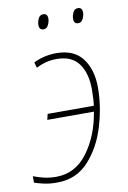

<svg xmlns="http://www.w3.org/2000/svg" viewBox="-97 -762 547 823"><g transform="rotate(-10 176.5 -350.5)"><path d="M85 10Q168 10 222 -49Q276 -108 301.5 -194Q327 -280 327 -361Q327 -439 290 -488Q253 -537 176 -537Q148 -537 122 -530.5Q96 -524 77 -514L84 -490Q103 -500 125 -506Q147 -512 174 -512Q239 -512 269.5 -470Q300 -428 300 -358Q300 -338 299 -319.5Q298 -301 296 -287H95L89 -262H292Q275 -158 221.5 -86.5Q168 -15 85 -15Q56 -15 31 -21Q6 -27 -14 -35V-7Q6 0 29.5 5Q53 10 85 10ZM292 -647Q306 -647 313 -661.5Q320 -676 320 -689Q320 -711 301 -711Q286 -711 279.5 -696.5Q273 -682 273 -669Q273 -647 292 -647ZM141 -647Q155 -647 162 -661.5Q169 -676 169 -689Q169 -711 150 -711Q135 -711 128.5 -696.5Q122 -682 122 -669Q122 -647 141 -647Z"/></g></svg>

Font: Noto Sans UI SemiCondensed Thin
Style: Italic
Weight: 250
Width: 4
Italic angle: -12°
Designer: Monotype Design Team
Foundry: Monotype Imaging Inc.
Version: Version 1.901